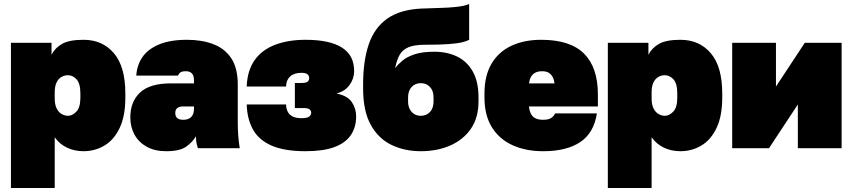

<svg xmlns="http://www.w3.org/2000/svg" viewBox="-20 -745 4285 965"><path d="M35 200V-530H239V-470Q257 -505 293 -525Q329 -545 400 -545Q495 -545 552.5 -477.5Q610 -410 610 -275V-255Q610 -162 581.5 -102Q553 -42 505 -13.5Q457 15 400 15Q355 15 317.5 -2.5Q280 -20 255 -55V200ZM322 -163Q343 -163 363.5 -183.5Q384 -204 384 -255V-275Q384 -325 365 -346Q346 -367 321 -367Q304 -367 288.5 -358Q273 -349 264 -330Q255 -311 255 -280V-250Q255 -219 265 -199.5Q275 -180 290.5 -171.5Q306 -163 322 -163Z M815 15Q758 15 717.5 -7.5Q677 -30 656 -68.5Q635 -107 635 -155Q635 -234 684 -280Q733 -326 840 -326H955V-340Q955 -366 944 -376.5Q933 -387 915 -387Q896 -387 887.5 -381.5Q879 -376 875 -365H665Q668 -417 695.5 -457.5Q723 -498 779 -521.5Q835 -545 920 -545Q995 -545 1052.5 -523Q1110 -501 1142.5 -452Q1175 -403 1175 -320V-135Q1175 -93 1177.5 -61.5Q1180 -30 1185 0H975Q971 -11 968 -24Q965 -37 965 -60Q947 -30 915 -7.5Q883 15 815 15ZM900 -143Q919 -143 931 -149.5Q943 -156 949 -168.5Q955 -181 955 -200V-210H900Q881 -210 871 -202Q861 -194 861 -177Q861 -160 871 -151.5Q881 -143 900 -143Z M1515 15Q1410 15 1345.5 -13Q1281 -41 1251.5 -94Q1222 -147 1220 -220H1418Q1418 -201 1425.5 -185Q1433 -169 1450 -160Q1467 -151 1495 -151Q1524 -151 1534 -159Q1544 -167 1544 -178Q1544 -189 1535.5 -195.5Q1527 -202 1505 -202H1462V-328H1495Q1518 -328 1526 -334.5Q1534 -341 1534 -353Q1534 -364 1525.5 -371.5Q1517 -379 1495 -379Q1458 -379 1438 -360.5Q1418 -342 1418 -310H1220Q1223 -391 1260 -443Q1297 -495 1363 -520Q1429 -545 1515 -545Q1637 -545 1698.5 -506Q1760 -467 1760 -388Q1760 -350 1737 -318Q1714 -286 1671 -275Q1727 -264 1748.5 -231.5Q1770 -199 1770 -160Q1770 -105 1743 -65.5Q1716 -26 1660 -5.5Q1604 15 1515 15Z M2095 15Q2014 15 1948 -16.5Q1882 -48 1843.5 -117.5Q1805 -187 1805 -300V-320Q1805 -439 1833.5 -522.5Q1862 -606 1926.5 -651.5Q1991 -697 2099 -702Q2141 -704 2188 -705Q2235 -706 2275.5 -710.5Q2316 -715 2338 -725V-545Q2328 -539 2305 -533Q2282 -527 2237 -523.5Q2192 -520 2115 -520Q2063 -520 2033 -507.5Q2003 -495 1988.5 -469Q1974 -443 1966 -403Q1980 -421 2002.5 -440Q2025 -459 2063.5 -472Q2102 -485 2163 -485Q2227 -485 2277 -461Q2327 -437 2356 -386Q2385 -335 2385 -255V-235Q2385 -153 2346.5 -97.5Q2308 -42 2242.5 -13.5Q2177 15 2095 15ZM2095 -163Q2123 -163 2141 -182Q2159 -201 2159 -235V-255Q2159 -289 2141 -308Q2123 -327 2095 -327Q2067 -327 2049 -308Q2031 -289 2031 -255V-235Q2031 -213 2039.5 -196.5Q2048 -180 2062.5 -171.5Q2077 -163 2095 -163Z M2710 15Q2623 15 2556.5 -15Q2490 -45 2452.5 -105Q2415 -165 2415 -255V-275Q2415 -365 2450.5 -425Q2486 -485 2550.5 -515Q2615 -545 2700 -545Q2846 -545 2915.5 -475.5Q2985 -406 2985 -270V-210H2638Q2641 -188 2648.5 -173Q2656 -158 2671 -150.5Q2686 -143 2710 -143Q2738 -143 2751 -152.5Q2764 -162 2770 -175H2980Q2965 -77 2896.5 -31Q2828 15 2710 15ZM2705 -387Q2683 -387 2669 -379Q2655 -371 2648 -357.5Q2641 -344 2639 -326H2767Q2765 -344 2758 -357.5Q2751 -371 2738.5 -379Q2726 -387 2705 -387Z M3035 200V-530H3239V-470Q3257 -505 3293 -525Q3329 -545 3400 -545Q3495 -545 3552.5 -477.5Q3610 -410 3610 -275V-255Q3610 -162 3581.5 -102Q3553 -42 3505 -13.5Q3457 15 3400 15Q3355 15 3317.5 -2.5Q3280 -20 3255 -55V200ZM3322 -163Q3343 -163 3363.5 -183.5Q3384 -204 3384 -255V-275Q3384 -325 3365 -346Q3346 -367 3321 -367Q3304 -367 3288.5 -358Q3273 -349 3264 -330Q3255 -311 3255 -280V-250Q3255 -219 3265 -199.5Q3275 -180 3290.5 -171.5Q3306 -163 3322 -163Z M3660 0V-530H3880V-310L4025 -530H4210V0H3990V-220L3845 0Z"/></svg>

Font: Golos Text Black
Style: Regular
Weight: 900
Designer: A.Korolkova, Vitaly Kuzmin
Foundry: ParaType Ltd
Version: Version 2.004